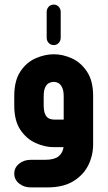

<svg xmlns="http://www.w3.org/2000/svg" viewBox="-20 -640 470 835"><path d="M183 -588Q183 -601 191.5 -610.5Q200 -620 214 -620Q227 -620 235.5 -610.5Q244 -601 244 -588V-476Q244 -463 235.5 -453.5Q227 -444 214 -444Q200 -444 191.5 -453.5Q183 -463 183 -476ZM256 0H214Q175 0 135 -18Q95 -36 68.5 -75.5Q42 -115 42 -181V-223Q42 -289 68.5 -329Q95 -369 135 -386.5Q175 -404 214 -404Q253 -404 292 -386.5Q331 -369 358 -329Q385 -289 385 -223V-12Q385 36 364 78.5Q343 121 299 148Q255 175 186 175H114Q84 175 63 158Q42 141 42 115Q42 89 63 72Q84 55 114 55H176Q197 55 211.5 51Q226 47 234.5 40Q243 33 248 24.5Q253 16 255 7ZM257 -120V-221Q257 -246 250 -260Q243 -274 233.5 -279Q224 -284 214 -284Q204 -284 193.5 -279Q183 -274 176.5 -260Q170 -246 170 -221V-183Q170 -157 176.5 -143Q183 -129 193.5 -124.5Q204 -120 214 -120Z"/></svg>

Font: Beiruti ExtraBold
Style: Regular
Weight: 800
Designer: Arlette Boutros
Foundry: Boutros
Version: Version 1.41